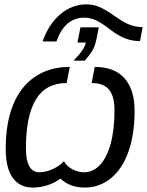

<svg xmlns="http://www.w3.org/2000/svg" viewBox="-20 -842 668 872"><path d="M500 -341.8Q500 -403.8 475.6 -434.3Q451.2 -464.8 396 -464.8L410.2 -538.1Q499.5 -538.1 545.4 -486.6Q591.3 -435.1 591.3 -338.4Q591.3 -232.4 563.5 -153.8Q535.6 -75.2 483.9 -32.7Q432.1 9.8 365.2 9.8Q296.4 9.8 254.9 -30.8Q197.3 9.8 128.9 9.8Q69.3 9.8 37.6 -34.7Q5.9 -79.1 5.9 -166Q5.9 -280.8 38.6 -363.8Q71.3 -446.8 137.7 -492.4Q204.1 -538.1 296.9 -538.1L282.7 -464.8Q188 -464.8 142.8 -389.9Q97.7 -314.9 97.7 -168.5Q97.7 -59.6 159.2 -59.6Q188 -59.6 219.5 -74Q251 -88.4 270.5 -109.9Q281.7 -87.9 307.9 -73.7Q334 -59.6 362.3 -59.6Q403.3 -59.6 434.6 -93.3Q465.8 -127 482.9 -190.4Q500 -253.9 500 -341.8ZM428.7 -717.8Q417.5 -658.7 414.1 -647Q410.6 -635.3 406.2 -625.2Q401.9 -615.2 395.5 -605.5Q389.2 -595.7 365.2 -566.4H313.5Q362.8 -614.7 370.1 -648.9H332L345.2 -717.8ZM615.7 -655.3Q579.6 -655.3 547.6 -668Q515.6 -680.7 479.5 -708.5Q440.9 -738.3 415.8 -750Q390.6 -761.7 363.8 -761.7Q318.4 -761.7 287.1 -735.1Q255.9 -708.5 236.3 -653.8H173.3Q201.2 -732.9 254.4 -777.6Q307.6 -822.3 372.6 -822.3Q402.3 -822.3 430.7 -810.5Q459 -798.8 499 -770.5Q538.6 -741.7 567.6 -730.2Q596.7 -718.8 627.9 -718.8Z"/></svg>

Font: Liberation Mono
Style: Italic
Weight: 400
Italic angle: -12°
Monospace: yes
Designer: Steve Matteson
Foundry: Ascender Corporation
Version: Version 2.1.5